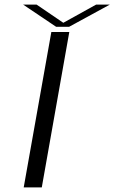

<svg xmlns="http://www.w3.org/2000/svg" viewBox="-20 -814 497 834"><path d="M83 0 203 -675H281L161.5 0ZM224 -697.5 80.5 -794H139L255 -715L397.5 -794H457L280 -697.5Z"/></svg>

Font: Anybody UltraExpanded Light
Style: Italic
Weight: 300
Width: 9
Italic angle: -10°
Designer: Tyler Finck
Foundry: Etcetera Type Company
Version: Version 1.010; ttfautohint (v1.8.3) -l 8 -r 50 -G 200 -x 14 